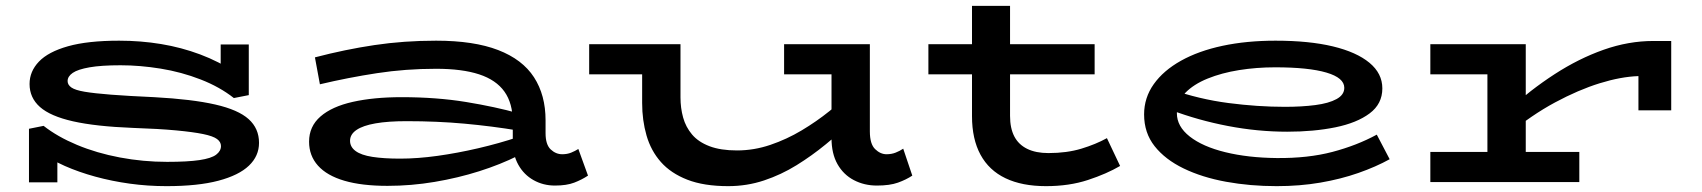

<svg xmlns="http://www.w3.org/2000/svg" viewBox="-20 -622 5816 656"><path d="M549 14Q485 14 423.5 5.5Q362 -3 305.5 -18.5Q249 -34 201.5 -55Q154 -76 119 -103L176 -127V1H79V-182L129 -192Q176 -155 243 -127Q310 -99 389.5 -84Q469 -69 551 -69Q621 -69 661.5 -75Q702 -81 718.5 -93.5Q735 -106 735 -123Q735 -137 721.5 -147Q708 -157 674 -164Q640 -171 581.5 -176.5Q523 -182 434 -185Q307 -190 229.5 -207.5Q152 -225 116.5 -256.5Q81 -288 81 -335Q81 -378 113 -411.5Q145 -445 212.5 -464Q280 -483 387 -483Q461 -483 530.5 -471.5Q600 -460 664 -436Q728 -412 786 -374L734 -338V-470H830V-297L779 -287Q731 -325 665.5 -350.5Q600 -376 529 -387.5Q458 -399 392 -399Q326 -399 286 -392Q246 -385 228.5 -373Q211 -361 211 -345Q211 -332 224 -323Q237 -314 269.5 -308.5Q302 -303 360 -298.5Q418 -294 507 -290Q636 -283 715 -265Q794 -247 829.5 -215Q865 -183 865 -134Q865 -89 830.5 -56Q796 -23 726 -4.5Q656 14 549 14Z M1876 12Q1836 12 1803 -6.5Q1770 -25 1751 -59Q1732 -93 1732 -138V-205Q1732 -269 1703.5 -309Q1675 -349 1617 -368Q1559 -387 1470 -387Q1366 -387 1268 -372Q1170 -357 1073 -334L1056 -426Q1159 -453 1259.5 -468Q1360 -483 1470 -483Q1599 -483 1682 -451Q1765 -419 1804.5 -358Q1844 -297 1844 -211V-167Q1844 -128 1861.5 -111.5Q1879 -95 1901 -95Q1918 -95 1931.5 -100.5Q1945 -106 1956 -113L1989 -22Q1968 -8 1942 2Q1916 12 1876 12ZM1304 13Q1216 13 1156.5 -4.5Q1097 -22 1066.5 -56Q1036 -90 1036 -138Q1036 -190 1075 -224Q1114 -258 1185.5 -274Q1257 -290 1352 -290Q1472 -290 1572.5 -273.5Q1673 -257 1751 -235V-176Q1660 -191 1567 -199.5Q1474 -208 1369 -208Q1306 -208 1263 -200.5Q1220 -193 1198 -178Q1176 -163 1176 -141Q1176 -120 1195 -106Q1214 -92 1252.5 -86Q1291 -80 1347 -80Q1407 -80 1475 -89.5Q1543 -99 1614 -115.5Q1685 -132 1751 -154L1750 -90Q1690 -60 1617.5 -37Q1545 -14 1465 -0.5Q1385 13 1304 13Z M2468 14Q2385 14 2328.5 -8Q2272 -30 2238 -68.5Q2204 -107 2189 -159Q2174 -211 2174 -270V-471H2305V-289Q2305 -253 2314 -220.5Q2323 -188 2344.5 -162.5Q2366 -137 2404 -122.5Q2442 -108 2498 -108Q2556 -108 2612 -127Q2668 -146 2719 -176.5Q2770 -207 2813.5 -242Q2857 -277 2890 -309V-207Q2849 -168 2801.5 -129Q2754 -90 2701.5 -57.5Q2649 -25 2590.5 -5.5Q2532 14 2468 14ZM1993 -368V-471H2281V-368ZM2976 12Q2933 12 2897.5 -6.5Q2862 -25 2841.5 -61Q2821 -97 2821 -150V-471H2952V-173Q2952 -130 2970 -112.5Q2988 -95 3009 -95Q3026 -95 3040 -100.5Q3054 -106 3066 -114L3097 -22Q3076 -8 3048 2Q3020 12 2976 12ZM2659 -368V-471H2934V-368Z M3554 14Q3472 14 3415.5 -13Q3359 -40 3330 -93.5Q3301 -147 3301 -225V-602H3431V-226Q3431 -184 3445.5 -156Q3460 -128 3489.5 -113.5Q3519 -99 3562 -99Q3625 -99 3674.5 -114Q3724 -129 3762 -150L3807 -55Q3761 -28 3697 -7Q3633 14 3554 14ZM3152 -368V-471H3720V-368Z M4342 14Q4251 14 4169 -1Q4087 -16 4024 -46.5Q3961 -77 3925 -122.5Q3889 -168 3889 -231Q3889 -288 3922 -334.5Q3955 -381 4015 -414.5Q4075 -448 4157 -465.5Q4239 -483 4338 -483Q4453 -483 4534 -463.5Q4615 -444 4659 -407.5Q4703 -371 4703 -320Q4703 -267 4659.5 -234.5Q4616 -202 4542.5 -187Q4469 -172 4378 -172Q4277 -172 4175.5 -191.5Q4074 -211 3981 -246L3980 -317Q4077 -283 4177 -270Q4277 -257 4370 -257Q4428 -257 4474 -263Q4520 -269 4546.5 -283.5Q4573 -298 4573 -322Q4573 -356 4512 -374Q4451 -392 4337 -392Q4273 -392 4213.5 -382.5Q4154 -373 4106 -353.5Q4058 -334 4029.5 -304.5Q4001 -275 4001 -235Q4001 -190 4045 -155.5Q4089 -121 4166.5 -102Q4244 -83 4342 -82Q4449 -81 4532.5 -103Q4616 -125 4684 -162L4728 -78Q4681 -52 4621 -31Q4561 -10 4491 2Q4421 14 4342 14Z M5132 -162V-245Q5209 -315 5291.5 -368.5Q5374 -422 5459 -452Q5544 -482 5629 -482H5690V-245H5578V-362Q5518 -360 5445.5 -337.5Q5373 -315 5293 -272Q5213 -229 5132 -162ZM4867 0V-103H5376V0ZM5062 -33V-471H5193V-33ZM4867 -368V-471H5184V-368Z"/></svg>

Font: BioRhyme Expanded SemiBold
Style: Regular
Weight: 600
Width: 7
Designer: Aoife Mooney
Foundry: Aoife Mooney Type
Version: Version 1.600;gftools[0.9.33]